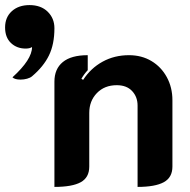

<svg xmlns="http://www.w3.org/2000/svg" viewBox="-40 -726 748 755"><path d="M174 -405Q174 -455 207 -482Q240 -509 305 -509V-450Q290 -434 280 -416L287 -412Q317 -458 363.5 -483.5Q410 -509 467 -509Q517 -509 555.5 -486Q594 -463 616 -422.5Q638 -382 638 -332V-71Q638 -28 604 -9.5Q570 9 501 9V-311Q501 -345 479.5 -368Q458 -391 419 -391Q371 -391 341 -360Q311 -329 311 -282V-71Q311 -28 277.5 -9.5Q244 9 174 9ZM86 -541Q77 -535 61 -535Q26 -535 3 -557Q-20 -579 -20 -618Q-20 -658 6.5 -682Q33 -706 76 -706Q121 -706 147.5 -680Q174 -654 174 -615Q174 -552 152.5 -508Q131 -464 86 -426Q79 -420 66.5 -416.5Q54 -413 41 -413Q18 -413 9 -422Q86 -492 86 -541Z"/></svg>

Font: K2D ExtraBold
Style: Regular
Weight: 800
Designer: Katatrad Aksorn Co.,Ltd.
Foundry: Cadson Demak Co.,Ltd.
Version: Version 1.000; ttfautohint (v1.6)